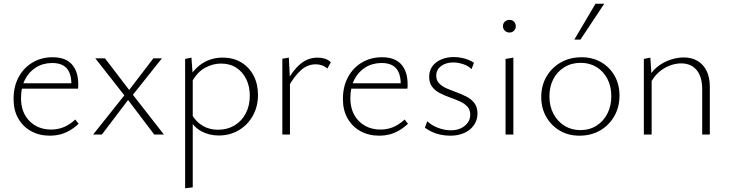

<svg xmlns="http://www.w3.org/2000/svg" viewBox="-20 -724 3925 1033"><path d="M249 6Q191 6 147 -18.5Q103 -43 78 -87Q53 -131 53 -191Q53 -259 80.5 -309.5Q108 -360 155.5 -388Q203 -416 263 -416Q333 -416 367 -377.5Q401 -339 401 -271Q401 -265 401 -259Q401 -253 400 -247H364V-271Q364 -329 338.5 -357Q313 -385 261 -385Q212 -385 174 -361.5Q136 -338 114.5 -296Q93 -254 93 -196Q93 -119 138.5 -73Q184 -27 256 -27Q291 -27 323 -40Q355 -53 385 -81L403 -58Q377 -34 351.5 -20Q326 -6 301 0Q276 6 249 6ZM82 -247 88 -276H393V-247Z M481 0 649 -211 493 -410H545L675 -240L805 -410H851L695 -214L862 0H810L669 -186L528 0Z M1157 5Q1106 5 1064 -17.5Q1022 -40 998 -86L1011 -109Q1035 -68 1071 -47Q1107 -26 1153 -26Q1203 -26 1241.5 -49Q1280 -72 1302 -113.5Q1324 -155 1324 -209Q1324 -259 1305 -298Q1286 -337 1251.5 -359.5Q1217 -382 1169 -382Q1126 -382 1084.5 -360Q1043 -338 1013 -285L993 -301Q1027 -358 1073.5 -386Q1120 -414 1178 -414Q1236 -414 1278.5 -388Q1321 -362 1344.5 -317Q1368 -272 1368 -214Q1368 -151 1340.5 -101.5Q1313 -52 1265 -23.5Q1217 5 1157 5ZM976 289V-407L1010 -414L1017 -317V284Z M1499 0V-408L1534 -414L1540 -297V0ZM1533 -260 1521 -281Q1554 -344 1595 -379Q1636 -414 1690 -414Q1710 -414 1728.5 -408Q1747 -402 1760 -389L1741 -355Q1730 -366 1713.5 -372Q1697 -378 1679 -378Q1635 -378 1600 -347Q1565 -316 1533 -260Z M2021 6Q1963 6 1919 -18.5Q1875 -43 1850 -87Q1825 -131 1825 -191Q1825 -259 1852.5 -309.5Q1880 -360 1927.5 -388Q1975 -416 2035 -416Q2105 -416 2139 -377.5Q2173 -339 2173 -271Q2173 -265 2173 -259Q2173 -253 2172 -247H2136V-271Q2136 -329 2110.5 -357Q2085 -385 2033 -385Q1984 -385 1946 -361.5Q1908 -338 1886.5 -296Q1865 -254 1865 -196Q1865 -119 1910.5 -73Q1956 -27 2028 -27Q2063 -27 2095 -40Q2127 -53 2157 -81L2175 -58Q2149 -34 2123.5 -20Q2098 -6 2073 0Q2048 6 2021 6ZM1854 -247 1860 -276H2165V-247Z M2403 6Q2375 6 2349 0.5Q2323 -5 2302 -15.5Q2281 -26 2266 -37L2279 -72Q2301 -50 2336 -36.5Q2371 -23 2406 -23Q2452 -23 2481 -47.5Q2510 -72 2510 -106Q2510 -134 2494 -151Q2478 -168 2453 -179Q2428 -190 2400 -200Q2372 -210 2346.5 -223Q2321 -236 2305 -257Q2289 -278 2289 -310Q2289 -345 2307 -368.5Q2325 -392 2355 -404.5Q2385 -417 2420 -417Q2450 -417 2479.5 -409Q2509 -401 2530 -386L2517 -352Q2499 -370 2471.5 -379Q2444 -388 2419 -388Q2378 -388 2352.5 -368Q2327 -348 2327 -317Q2327 -291 2343.5 -274.5Q2360 -258 2385 -247.5Q2410 -237 2438.5 -226.5Q2467 -216 2492 -203Q2517 -190 2533 -168.5Q2549 -147 2549 -113Q2549 -88 2538.5 -66Q2528 -44 2509 -28Q2490 -12 2463 -3Q2436 6 2403 6Z M2700 0V-407L2742 -414V0ZM2721 -549Q2706 -549 2696 -559Q2686 -569 2686 -583Q2686 -598 2696 -607.5Q2706 -617 2721 -617Q2736 -617 2745.5 -607.5Q2755 -598 2755 -583Q2755 -569 2745.5 -559Q2736 -549 2721 -549Z M3097 6Q3038 6 2992 -21Q2946 -48 2919 -95Q2892 -142 2892 -202Q2892 -264 2920.5 -312.5Q2949 -361 2998 -388.5Q3047 -416 3109 -416Q3168 -416 3214 -389.5Q3260 -363 3286.5 -316.5Q3313 -270 3313 -210Q3313 -148 3285 -99Q3257 -50 3208.5 -22Q3160 6 3097 6ZM3102 -24Q3153 -24 3190.5 -48.5Q3228 -73 3248.5 -114Q3269 -155 3269 -206Q3269 -260 3247.5 -300.5Q3226 -341 3189 -363.5Q3152 -386 3104 -386Q3055 -386 3016.5 -362.5Q2978 -339 2957 -298.5Q2936 -258 2936 -206Q2936 -152 2958 -111Q2980 -70 3017.5 -47Q3055 -24 3102 -24ZM3070 -511 3184 -704H3231L3103 -511Z M3758 0V-244Q3758 -310 3728.5 -346.5Q3699 -383 3644 -383Q3615 -383 3583 -371Q3551 -359 3523 -334Q3495 -309 3475 -268L3459 -285Q3479 -333 3512.5 -361Q3546 -389 3585 -402Q3624 -415 3658 -415Q3702 -415 3733.5 -396Q3765 -377 3782 -342Q3799 -307 3799 -257V0ZM3444 0V-407L3479 -414L3486 -308V0Z"/></svg>

Font: Ysabeau Office ExtraLight
Style: Regular
Weight: 250
Designer: Christian Thalmann (Catharsis Fonts)
Version: Version 2.001;gftools[0.9.30]; featfreeze: tnum,lnum,ss02